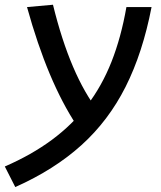

<svg xmlns="http://www.w3.org/2000/svg" viewBox="-62 -547 668 798"><path d="M1.5 230.5 -42 145Q69.3 96.7 154.1 33.9Q238.8 -28.8 300 -108.9Q361.3 -189 401.4 -290.3Q441.4 -391.6 463.4 -517.6H567.9Q531.2 -327.6 460 -186.3Q388.7 -44.9 276.1 56.6Q163.6 158.2 1.5 230.5ZM158.2 -527.3Q230 -234.4 347.7 -83.5L257.3 -24.9Q196.3 -117.2 144.8 -239.7Q93.3 -362.3 50.3 -517.6Z"/></svg>

Font: Cascadia Code
Style: Italic
Weight: 400
Italic angle: -10°
Designer: Aaron Bell
Foundry: Saja Typeworks
Version: Version 2407.024